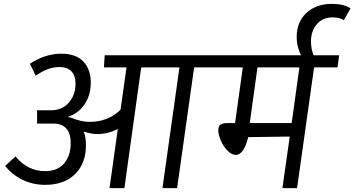

<svg xmlns="http://www.w3.org/2000/svg" viewBox="-20 -974 1835 994"><path d="M1106 -625H985L897 0H821L909 -625H711L624 0H547L590 -307Q542 -280 484 -280Q451 -280 414 -293Q425 -262 425 -221Q425 -128 368.5 -72.5Q312 -17 214 -17Q149 -17 95 -44Q41 -71 7 -115L60 -164Q124 -88 213 -88Q278 -88 312 -128Q346 -168 346 -231Q346 -285 322.5 -309.5Q299 -334 260 -334H172V-403H243Q302 -403 336.5 -443Q371 -483 371 -540Q371 -582 350 -604.5Q329 -627 287 -627Q228 -627 165 -582L135 -644Q214 -696 297 -696Q374 -696 412 -655Q450 -614 450 -547Q450 -481 417.5 -433.5Q385 -386 329 -368Q340 -368 353 -363Q371 -355 396 -349Q421 -343 442 -343Q541 -343 604 -406L635 -625H518L522 -688H1115Z M1727 -625H1606L1518 0H1442L1480 -267L1265 -264Q1242 -172 1201 -172Q1180 -172 1158.5 -193.5Q1137 -215 1123.5 -246Q1110 -277 1110 -301Q1110 -320 1121.5 -328.5Q1133 -337 1159 -337H1197L1237 -625H1065L1074 -688H1736ZM1530 -625H1313L1273 -337H1490Z M1701 -884Q1651 -884 1620.5 -849Q1590 -814 1590 -759Q1590 -718 1606 -681L1551 -667Q1516 -720 1516 -782Q1516 -861 1567 -907.5Q1618 -954 1698 -954Q1759 -954 1795 -931L1760 -870Q1737 -884 1701 -884Z"/></svg>

Font: FiraGO Book
Style: Italic
Weight: 350
Italic angle: -8°
Designer: bBox Type GmbH
Foundry: bBox Type GmbH
Version: Version 1.001